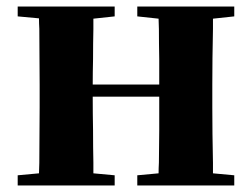

<svg xmlns="http://www.w3.org/2000/svg" viewBox="-20 -566 769 586"><path d="M34 0V-31L99 -37Q99 -51 100 -69Q100 -111 100.5 -157Q101 -203 101 -238V-308Q101 -343 100.5 -389Q100 -435 100 -478Q99 -495 99 -510L34 -516V-546H330V-516L265 -509Q265 -495 265 -477Q264 -434 264 -386Q263 -344 263 -308H466Q466 -344 466 -386Q465 -434 465 -477Q464 -495 464 -509L399 -516V-546H695V-516L630 -509Q630 -495 630 -478Q629 -435 628.5 -389Q628 -343 628 -308V-238Q628 -203 628.5 -157Q629 -111 630 -69Q630 -51 630 -37L695 -31V0H399V-31L464 -37Q464 -52 465 -70Q465 -114 466 -168Q466 -220 466 -271H263Q263 -220 264 -168Q264 -114 265 -70Q265 -52 265 -37L330 -31V0Z"/></svg>

Font: Early Summer Mincho Heavy
Style: Regular
Weight: 900
Designer: GuiWonder
Version: Version 1.002